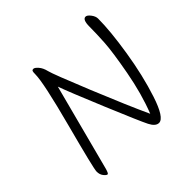

<svg xmlns="http://www.w3.org/2000/svg" viewBox="-169 -884 1040 1040"><g transform="rotate(-45 351.0 -363.5)"><path d="M615 -708Q627 -708 641.5 -689Q656 -670 656 -652Q656 -559 632.5 -411Q609 -263 569 -141Q529 -19 490 -19Q464 -19 444 -58.5Q424 -98 343.5 -291Q263 -484 241 -546Q198 -385 158 -229.5Q118 -74 110 -46.5Q102 -19 96 -19Q88 -19 76 -34Q64 -49 64 -72Q64 -95 133 -355.5Q202 -616 202 -679Q202 -697 204.5 -702.5Q207 -708 216 -708Q225 -708 240.5 -690.5Q256 -673 263 -643Q270 -613 353.5 -409Q437 -205 491 -88Q534 -197 559 -333Q584 -469 588 -535Q592 -601 592 -654.5Q592 -708 615 -708Z"/></g></svg>

Font: Kalam Light
Style: Regular
Weight: 300
Version: Version 2.001;PS 1.0;hotconv 1.0.79;makeotf.lib2.5.61930; tt